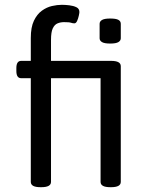

<svg xmlns="http://www.w3.org/2000/svg" viewBox="-20 -776 603 798"><path d="M148 2Q108 2 108 -20V-451H68Q48 -451 48 -481V-493Q48 -523 68 -523H108V-618Q108 -663 121 -690Q134 -717 154 -731.5Q174 -746 196 -751Q218 -756 237 -756Q251 -756 268 -754Q285 -752 297.5 -746Q310 -740 310 -726Q310 -722 307.5 -710.5Q305 -699 300.5 -689Q296 -679 289 -679Q282 -679 275 -681.5Q268 -684 246 -684Q232 -684 219.5 -679Q207 -674 199.5 -658.5Q192 -643 192 -610V-523H442Q482 -523 482 -501V-20Q482 2 442 2H438Q398 2 398 -20V-451H192V-20Q192 2 152 2ZM438 -595Q414 -595 404 -601Q394 -607 394 -617V-677Q394 -687 404 -693Q414 -699 438 -699Q462 -699 472 -693.5Q482 -688 482 -677V-617Q482 -607 472 -601Q462 -595 438 -595Z"/></svg>

Font: Asap
Style: Regular
Weight: 400
Designer: Pablo Cosgaya
Foundry: Omnibus-Type
Version: Version 3.001